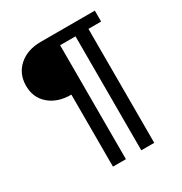

<svg xmlns="http://www.w3.org/2000/svg" viewBox="-208 -862 1170 1233"><g transform="rotate(-30 376.5 -245.0)"><path d="M672 -627H578V218H482V-627H368V218H272V-316Q170 -316 108.5 -370Q47 -424 48 -512Q49 -600 110.5 -654Q172 -708 272 -708H672Z"/></g></svg>

Font: Metropolitano Medium
Style: Regular
Weight: 500
Designer: Fonts by Alex Slobzheninov & Chris M. Simpson / Changes by Cristiano Sobral
Foundry: Fonts by Alex Slobzheninov & Chris M. Simpson / Changes by Cristiano Sobral
Version: Version 1.00;August 30, 2020;FontCreator 13.0.0.2681 64-bit